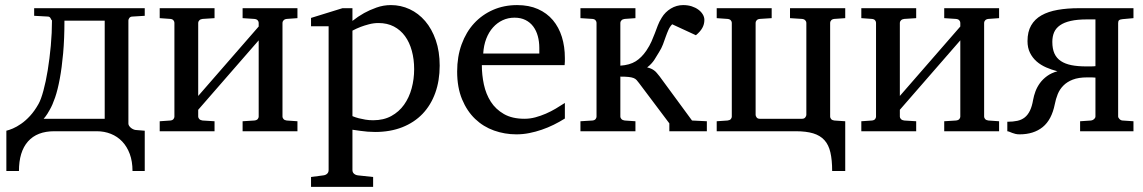

<svg xmlns="http://www.w3.org/2000/svg" viewBox="-20 -514 4478 752"><path d="M390.1 -433.1H232.4Q232.4 -361.8 227.3 -305.2Q222.2 -248.5 214.1 -205.3Q206.1 -162.1 195.8 -132.1Q185.5 -102.1 174.8 -84Q169.9 -75.2 165.8 -68.6Q161.6 -62 158.2 -57.6Q154.3 -52.2 150.9 -48.8H390.1ZM500 -449.2Q490.7 -449.2 486.8 -443.8Q482.9 -438.5 482.9 -434.1V-29.8Q482.9 -25.4 485.8 -21Q488.8 -16.6 492.9 -13.2Q497.1 -9.8 502 -7.6Q506.8 -5.4 511.2 -4.9L546.9 -2V155.8H499Q499 118.2 488.3 89.1Q477.5 60.1 458.7 40.3Q439.9 20.5 414.3 10.3Q388.7 0 358.9 0H192.9Q125 0 89.6 40Q54.2 80.1 54.2 155.8H4.9V-2Q15.1 -4.4 30.3 -10.7Q45.4 -17.1 62.7 -29.1Q80.1 -41 97.7 -60.1Q115.2 -79.1 130.9 -106.9Q140.6 -124 150.1 -159.2Q159.7 -194.3 167 -239.3Q174.3 -284.2 179 -335Q183.6 -385.7 183.6 -434.1Q181.6 -435.5 180.4 -438Q179.2 -440.4 177.7 -443.1Q176.3 -445.8 173.6 -447.5Q170.9 -449.2 166.5 -449.2L113.8 -452.1V-481.9H546.9V-452.1Z M930.2 0V-39.1L976.1 -42Q985.4 -43 989.3 -47.6Q993.2 -52.2 993.2 -57.1V-356L756.3 -84V-57.1Q756.3 -52.2 760.7 -47.6Q765.1 -43 773.4 -42L820.3 -39.1V0H605.5V-39.1L647.5 -42Q655.8 -43 659.4 -47.6Q663.1 -52.2 663.1 -57.1V-424.8Q663.1 -429.7 659.4 -434.3Q655.8 -439 647.5 -439.9L605.5 -442.9V-481.9H820.3V-442.9L773.4 -439.9Q765.1 -439 760.7 -434.3Q756.3 -429.7 756.3 -424.8V-138.2L993.2 -410.2V-424.8Q993.2 -429.7 989.3 -434.3Q985.4 -439 976.1 -439.9L930.2 -442.9V-481.9H1145V-442.9L1103 -439.9Q1094.7 -439 1090.6 -434.3Q1086.4 -429.7 1086.4 -424.8V-57.1Q1086.4 -52.2 1090.6 -47.6Q1094.7 -43 1103 -42L1145 -39.1V0Z M1602.1 -243.2Q1602.1 -281.7 1593 -314.9Q1584 -348.1 1566.4 -372.3Q1548.8 -396.5 1522.7 -410.2Q1496.6 -423.8 1462.4 -423.8Q1443.4 -423.8 1425 -418.9Q1406.7 -414.1 1392.6 -408.7Q1376 -402.3 1360.4 -394V-59.1Q1372.1 -54.2 1385.3 -50.8Q1396.5 -47.9 1411.1 -45.4Q1425.8 -43 1441.4 -43Q1482.4 -43 1512.7 -59.6Q1543 -76.2 1562.7 -104Q1582.5 -131.8 1592.3 -168Q1602.1 -204.1 1602.1 -243.2ZM1702.1 -256.8Q1702.1 -198.2 1684.8 -150.1Q1667.5 -102.1 1635 -68.1Q1602.5 -34.2 1555.4 -15.6Q1508.3 2.9 1449.2 2.9Q1435.5 2.9 1419.9 1.7Q1404.3 0.5 1391.1 -1.5Q1375.5 -3.4 1360.4 -5.9V151.9Q1360.4 161.1 1366.7 166.5Q1373 171.9 1382.3 172.9L1441.4 179.2V217.8H1198.2V179.2L1246.1 172.9Q1255.4 171.9 1261.2 166.5Q1267.1 161.1 1267.1 151.9V-411.1H1198.2V-443.8L1321.3 -481.9H1360.4V-432.1Q1381.8 -449.2 1406.2 -462.9Q1427.2 -474.6 1454.6 -484.4Q1481.9 -494.1 1511.2 -494.1Q1549.8 -494.1 1584.5 -478Q1619.1 -461.9 1645.3 -431.4Q1671.4 -400.9 1686.8 -356.7Q1702.1 -312.5 1702.1 -256.8Z M2192.4 -49.8Q2171.4 -36.6 2148.7 -25.4Q2126 -14.2 2101.8 -5.9Q2077.6 2.4 2052.7 7.3Q2027.8 12.2 2002.4 12.2Q1957 12.2 1915 -2.7Q1873 -17.6 1841.1 -48.1Q1809.1 -78.6 1789.8 -125Q1770.5 -171.4 1770.5 -233.9Q1770.5 -292.5 1788.1 -340.6Q1805.7 -388.7 1836.9 -422.6Q1868.2 -456.5 1911.1 -475.3Q1954.1 -494.1 2005.4 -494.1Q2051.8 -494.1 2086.9 -478.5Q2122.1 -462.9 2145.5 -435.1Q2168.9 -407.2 2180.7 -369.4Q2192.4 -331.5 2192.4 -287.1V-273.4Q2192.4 -265.6 2191.4 -258.8H1867.2Q1867.2 -220.7 1875.2 -183.1Q1883.3 -145.5 1902.3 -115.7Q1921.4 -85.9 1953.6 -67.4Q1985.8 -48.8 2034.2 -48.8Q2055.7 -48.8 2076.7 -54.4Q2097.7 -60.1 2117.9 -68.8Q2138.2 -77.6 2156.7 -88.6Q2175.3 -99.6 2192.4 -110.8ZM2092.3 -326.2Q2092.3 -351.1 2086.4 -372.6Q2080.6 -394 2068.6 -410.2Q2056.6 -426.3 2038.3 -435.5Q2020 -444.8 1995.1 -444.8Q1970.2 -444.8 1948.7 -434.8Q1927.2 -424.8 1910.9 -406.5Q1894.5 -388.2 1884.5 -362.3Q1874.5 -336.4 1872.6 -304.2H2092.3Z M2601.6 0V-30.8L2483.4 -188Q2478 -195.3 2473.4 -200.4Q2468.8 -205.6 2461.2 -208.5Q2453.6 -211.4 2441.7 -212.6Q2429.7 -213.9 2409.7 -213.9V-57.1Q2409.7 -52.2 2414.1 -47.6Q2418.5 -43 2426.8 -42L2468.8 -39.1V0H2253.4V-39.1L2300.8 -42Q2309.1 -43 2312.7 -47.6Q2316.4 -52.2 2316.4 -57.1V-424.8Q2316.4 -429.7 2312.7 -434.3Q2309.1 -439 2300.8 -439.9L2253.4 -442.9V-481.9H2468.8V-442.9L2426.8 -439.9Q2418.5 -439 2414.1 -434.3Q2409.7 -429.7 2409.7 -424.8V-256.8Q2446.3 -259.3 2469.5 -273.7Q2492.7 -288.1 2511.7 -315.9Q2524.4 -335 2531.7 -351.6Q2539.1 -368.2 2544.9 -383.8Q2550.8 -399.4 2556.4 -414.3Q2562 -429.2 2571.8 -444.8Q2585 -466.8 2607.4 -480.5Q2629.9 -494.1 2655.8 -494.1Q2673.8 -494.1 2689 -489.3Q2704.1 -484.4 2715.1 -476.3Q2726.1 -468.3 2732.4 -457.8Q2738.8 -447.3 2738.8 -436Q2738.8 -418.9 2730.7 -404.5Q2722.7 -390.1 2705.6 -376L2612.8 -418.9Q2604 -410.2 2598.4 -397.7Q2592.8 -385.3 2587.6 -370.6Q2582.5 -356 2576.7 -340.3Q2570.8 -324.7 2561.5 -310.1Q2554.2 -297.4 2543 -280Q2531.7 -262.7 2514.6 -250Q2523.4 -248 2530 -245.1Q2536.6 -242.2 2542.2 -238Q2547.9 -233.9 2552.7 -228Q2557.6 -222.2 2563.5 -214.8L2690.4 -42L2748.5 -39.1V0Z M3239.3 155.8Q3239.3 112.8 3232.4 83Q3225.6 53.2 3209 34.9Q3192.4 16.6 3165 8.3Q3137.7 0 3096.2 0H2787.1V-39.1L2829.6 -42Q2838.4 -43 2842.3 -47.6Q2846.2 -52.2 2846.2 -57.1V-424.8Q2846.2 -429.7 2842.3 -434.3Q2838.4 -439 2829.6 -439.9L2787.1 -442.9V-481.9H3002.4V-442.9L2955.6 -439.9Q2947.3 -439 2943.4 -434.3Q2939.5 -429.7 2939.5 -424.8V-64Q2939.5 -59.6 2943.4 -54.2Q2947.3 -48.8 2955.6 -48.8H3121.6Q3129.9 -48.8 3134 -54.2Q3138.2 -59.6 3138.2 -64V-424.8Q3138.2 -429.7 3134 -434.3Q3129.9 -439 3121.6 -439.9L3074.2 -442.9V-481.9H3290.5V-442.9L3247.6 -439.9Q3239.3 -439 3235.4 -434.3Q3231.4 -429.7 3231.4 -424.8V-57.1Q3231.4 -52.2 3235.4 -47.6Q3239.3 -43 3247.6 -42L3290.5 -39.1V155.8Z M3678.2 0V-39.1L3724.1 -42Q3733.4 -43 3737.3 -47.6Q3741.2 -52.2 3741.2 -57.1V-356L3504.4 -84V-57.1Q3504.4 -52.2 3508.8 -47.6Q3513.2 -43 3521.5 -42L3568.4 -39.1V0H3353.5V-39.1L3395.5 -42Q3403.8 -43 3407.5 -47.6Q3411.1 -52.2 3411.1 -57.1V-424.8Q3411.1 -429.7 3407.5 -434.3Q3403.8 -439 3395.5 -439.9L3353.5 -442.9V-481.9H3568.4V-442.9L3521.5 -439.9Q3513.2 -439 3508.8 -434.3Q3504.4 -429.7 3504.4 -424.8V-138.2L3741.2 -410.2V-424.8Q3741.2 -429.7 3737.3 -434.3Q3733.4 -439 3724.1 -439.9L3678.2 -442.9V-481.9H3893.1V-442.9L3851.1 -439.9Q3842.8 -439 3838.6 -434.3Q3834.5 -429.7 3834.5 -424.8V-57.1Q3834.5 -52.2 3838.6 -47.6Q3842.8 -43 3851.1 -42L3893.1 -39.1V0Z M3925.3 -37.1Q3947.8 -37.1 3964.6 -40.8Q3981.4 -44.4 3993.7 -54.2Q4005.9 -64 4013.9 -80.6Q4022 -97.2 4026.4 -123Q4029.3 -139.2 4035.6 -156.2Q4042 -173.3 4053.2 -188.7Q4064.5 -204.1 4081.3 -216.3Q4098.1 -228.5 4121.6 -234.9Q4098.6 -240.7 4077.4 -250Q4056.2 -259.3 4040 -273.4Q4023.9 -287.6 4014.2 -307.1Q4004.4 -326.7 4004.4 -353Q4004.4 -389.6 4018.6 -414.3Q4032.7 -439 4059.1 -453.9Q4085.4 -468.8 4122.6 -475.3Q4159.7 -481.9 4205.6 -481.9H4419.4V-442.9L4376.5 -439Q4366.7 -438 4363 -434.8Q4359.4 -431.6 4359.4 -423.8V-58.1Q4359.4 -53.2 4364.5 -47.9Q4369.6 -42.5 4376.5 -42L4419.4 -39.1V0H4210.4V-39.1L4253.4 -42Q4260.7 -43 4265.6 -47.9Q4270.5 -52.7 4270.5 -58.1V-210Q4265.1 -210.9 4256.3 -210.9H4238.3Q4204.1 -210.9 4181.6 -202.1Q4159.2 -193.4 4144.8 -178.7Q4130.4 -164.1 4122.8 -145.3Q4115.2 -126.5 4111.3 -106Q4099.1 -44.9 4064 -16.4Q4028.8 12.2 3973.1 12.2Q3964.4 12.2 3957.3 10.5Q3950.2 8.8 3944.6 6.6Q3939 4.4 3934.3 2.4Q3929.7 0.5 3925.3 0ZM4101.6 -350.1Q4101.6 -322.8 4109.9 -304.4Q4118.2 -286.1 4135 -274.9Q4151.9 -263.7 4176.5 -258.8Q4201.2 -253.9 4234.4 -253.9H4252Q4257.3 -253.9 4262.2 -254.2Q4267.1 -254.4 4270.5 -254.9V-438H4237.3Q4199.7 -438 4173.8 -432.1Q4147.9 -426.3 4131.8 -415Q4115.7 -403.8 4108.6 -387.5Q4101.6 -371.1 4101.6 -350.1Z"/></svg>

Font: Charis SIL CyrE
Style: Regular
Weight: 400
Foundry: SIL International
Version: Version 5.000